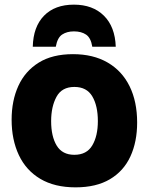

<svg xmlns="http://www.w3.org/2000/svg" viewBox="-20 -796 640 826"><path d="M305 10Q215 10 153.5 -26.5Q92 -63 61 -129Q30 -195 30 -281Q30 -363 59 -426.5Q88 -490 146.5 -526.5Q205 -563 294 -563Q381 -563 443 -527Q505 -491 537.5 -425Q570 -359 570 -269Q570 -186 541 -123Q512 -60 453 -25Q394 10 305 10ZM300 -130Q353 -130 377 -170.5Q401 -211 401 -275Q401 -341 377 -381.5Q353 -422 300 -422Q246 -422 223 -379.5Q200 -337 200 -275Q200 -209 224 -169.5Q248 -130 300 -130ZM298 -776Q379 -776 427 -728.5Q475 -681 478 -595H377Q371 -633 350.5 -647Q330 -661 298 -661Q268 -661 247.5 -647.5Q227 -634 220 -595H121Q123 -681 169.5 -728.5Q216 -776 298 -776Z"/></svg>

Font: Noto Sans Mono Black
Style: Regular
Weight: 900
Designer: Monotype Design Team
Foundry: Monotype Imaging Inc.
Version: Version 2.014